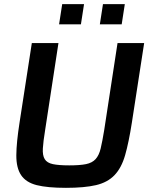

<svg xmlns="http://www.w3.org/2000/svg" viewBox="-20 -895 741 923"><path d="M58 0ZM545 -688H673L614 -306Q599 -210 581.5 -149Q564 -88 530.5 -53Q497 -18 441.5 -5Q386 8 297 8Q208 8 156.5 -5Q105 -18 81.5 -53Q58 -88 58.5 -149Q59 -210 74 -306L133 -688H261L197 -270Q188 -215 186 -181.5Q184 -148 195 -130Q206 -112 234 -106Q262 -100 313 -100Q364 -100 393.5 -106Q423 -112 439.5 -130Q456 -148 464 -181.5Q472 -215 481 -270ZM264 -778 279 -875H384L369 -778ZM460 -778 475 -875H580L565 -778Z"/></svg>

Font: Azeri Sans SemiBold
Style: Italic
Weight: 600
Designer: Hector Gatti & Omnibus-Type (original fonts) / Cristiano Sobral (main changes and remastering)
Foundry: Omnibus-Type
Version: Version 0.07;August 21, 2020;FontCreator 13.0.0.2681 64-bit;